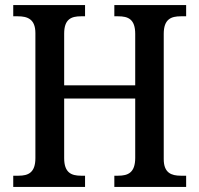

<svg xmlns="http://www.w3.org/2000/svg" viewBox="-20 -734 783 754"><path d="M32 0H314V-44H298C260 -44 232 -56 232 -113V-347H511V-114C511 -56 483 -44 444 -44H429V0H711V-44H690C653 -44 623 -55 623 -109V-601C623 -659 652 -670 690 -670H711V-714H429V-670H444C483 -670 511 -659 511 -601V-399H232V-602C232 -659 260 -670 298 -670H314V-714H32V-670H50C88 -670 119 -659 119 -604V-113C119 -56 91 -44 53 -44H32Z"/></svg>

Font: Noto Serif Lao SemiCondensed Medium
Style: Regular
Weight: 500
Width: 4
Designer: Monotype Design Team
Foundry: Monotype Imaging Inc.
Version: Version 2.003